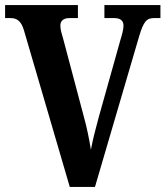

<svg xmlns="http://www.w3.org/2000/svg" viewBox="-20 -734 650 754"><path d="M74 -615 254 0H353L526 -590C544 -651 556 -663 586 -663H610V-714H390V-663H428C454 -663 465 -652 465 -633C465 -618 459 -597 452 -574L367 -271C355 -227 344 -184 337 -146C331 -184 321 -234 310 -273L228 -582C223 -599 217 -618 217 -633C217 -653 230 -663 253 -663H286V-714H0V-663H21C45 -663 63 -653 74 -615Z"/></svg>

Font: Noto Serif Sinhala Condensed
Style: Bold
Weight: 700
Width: 3
Designer: Jelle Bosma - Monotype Design Team
Foundry: Monotype Imaging Inc.
Version: Version 2.007